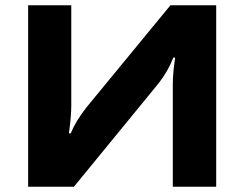

<svg xmlns="http://www.w3.org/2000/svg" viewBox="-20 -710 929 730"><path d="M802 0H637V-390Q637 -432 646 -491H639Q619 -439 582 -392L261 0H87V-690H251V-308Q251 -268 242 -203H249Q268 -250 309 -302L628 -690H802Z"/></svg>

Font: Exo 2 Expanded
Style: Bold
Weight: 700
Width: 7
Designer: Natanael Gama
Version: Version 1.001;PS 001.001;hotconv 1.0.70;makeotf.lib2.5.58329